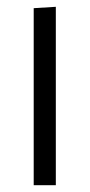

<svg xmlns="http://www.w3.org/2000/svg" viewBox="-20 -544 264 564"><path d="M79 0V-520L144 -524V0Z"/></svg>

Font: Murecho Thin Light
Style: Regular
Weight: 300
Version: Version 1.010